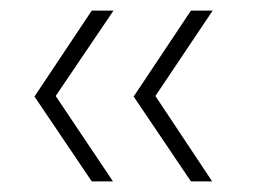

<svg xmlns="http://www.w3.org/2000/svg" viewBox="-20 -439 483 362"><path d="M153 -97 45 -257 153 -419H194L85 -258L193 -97ZM340 -97 232 -257 340 -419H381L273 -258L380 -97Z"/></svg>

Font: Onest Thin
Style: Regular
Weight: 250
Designer: Dmitri Voloshin, Andrey Kudryavtsev
Foundry: Dmitri Voloshin, Andrey Kudryavtsev
Version: Version 1.000;gftools[0.9.33]